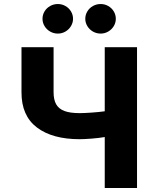

<svg xmlns="http://www.w3.org/2000/svg" viewBox="-20 -944 762 964"><path d="M249 -707V-481.4Q249 -443.4 262 -420.4Q274.9 -397.5 303.5 -386.7Q332 -376 379.9 -376Q402.8 -376 440.2 -378.7Q477.5 -381.3 505.9 -385.3V-707H668V0H505.9V-255.9Q477.5 -251 439.7 -248Q401.9 -245.1 379.9 -245.1Q242.7 -245.1 165 -304.2Q87.4 -363.3 87.9 -481.4V-707ZM193.4 -849.6Q193.4 -869.6 203.6 -886.7Q213.9 -903.8 231.7 -913.8Q249.5 -923.8 270.5 -923.8Q291 -923.8 308.6 -913.8Q326.2 -903.8 336.4 -886.7Q346.7 -869.6 346.7 -849.6Q346.7 -830.1 336.4 -813Q326.2 -795.9 308.6 -785.6Q291 -775.4 270.5 -775.4Q249.5 -775.4 231.7 -785.6Q213.9 -795.9 203.6 -813Q193.4 -830.1 193.4 -849.6ZM408.2 -849.6Q408.2 -869.6 418.5 -886.7Q428.7 -903.8 446.5 -913.8Q464.4 -923.8 485.4 -923.8Q505.9 -923.8 523.4 -913.8Q541 -903.8 551.3 -886.7Q561.5 -869.6 561.5 -849.6Q561.5 -830.1 551.3 -813Q541 -795.9 523.4 -785.6Q505.9 -775.4 485.4 -775.4Q464.4 -775.4 446.5 -785.6Q428.7 -795.9 418.5 -813Q408.2 -830.1 408.2 -849.6Z"/></svg>

Font: Pretendard ExtraBold
Style: Regular
Weight: 800
Designer: Base glyphs from Inter by Rasmus Andersson; Hangeul glyphs from Noto Sans CJK(Source Han Sans) by Jang Soo-young and Kan
Foundry: Kil Hyung-jin
Version: Version 1.309